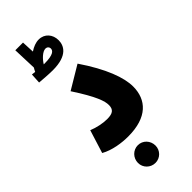

<svg xmlns="http://www.w3.org/2000/svg" viewBox="-363 -955 1250 1250"><g transform="rotate(-45 262.0 -330.0)"><path d="M182 -647C320 -647 347 -712 347 -759C347 -812 312 -854 258 -854C231 -854 203 -843 176 -825L172 -912H101L107 -747C102 -739 97 -730 93 -721C83 -722 74 -723 66 -724L62 -654C82 -652 145 -647 182 -647ZM247 -781C263 -781 273 -770 273 -757C273 -738 258 -716 174 -716C172 -716 170 -716 167 -716C185 -746 220 -781 247 -781ZM28 -39C86 -6 165 5 224 5C400 5 477 -81 477 -203C477 -285 433 -407 326 -564L167 -469C262 -324 280 -265 280 -229C280 -187 258 -172 207 -172C167 -172 117 -183 78 -199ZM228 252C273 252 308 216 308 172C308 126 273 89 228 89C183 89 147 126 147 172C147 216 183 252 228 252Z"/></g></svg>

Font: Noto Sans Arabic SemCond Blk
Style: Regular
Weight: 900
Width: 4
Designer: Monotype Design Team, Nadine Chahine, Nizar Qandah and Khaled Hosny
Foundry: Monotype Imaging Inc.
Version: Version 2.012